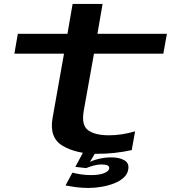

<svg xmlns="http://www.w3.org/2000/svg" viewBox="-20 -752 866 948"><path d="M458.5 7.5Q547.5 7.5 630.5 -11L647 -103.5Q580 -84 518.5 -84Q449 -84 415 -109Q381 -134 393.5 -205L444 -487H786.5L804 -585H461L486.5 -732.5H338.5L313 -585H68L51 -487H296L239.5 -169Q222.5 -71.5 289.5 -32Q356.5 7.5 458.5 7.5ZM416 176Q449 176 482.2 170.2Q515.5 164.5 544 153.2Q572.5 142 591.2 124.5Q610 107 613 85Q619 54 594.2 39.5Q569.5 25 528.5 25Q497 25 464.5 33.2Q432 41.5 414.5 52.5L405.5 78Q421.5 71 442.2 65.5Q463 60 480.5 60Q501.5 60 511.2 64.8Q521 69.5 519 81Q516.5 94 493.2 103.2Q470 112.5 429.5 112.5Q402 112.5 378.8 108.8Q355.5 105 337.5 100.5L303.5 163.5Q331 169 359.2 172.5Q387.5 176 416 176ZM405.5 78 452.5 0H390.5L352 72Z"/></svg>

Font: Anybody ExtraExpanded Medium
Style: Italic
Weight: 500
Width: 8
Italic angle: -10°
Version: Version 1.113;gftools[0.9.25]